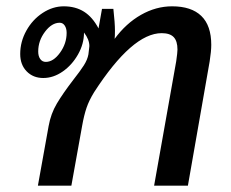

<svg xmlns="http://www.w3.org/2000/svg" viewBox="-20 -588 732 608"><path d="M649 -446Q649 -426 644 -394L575 0H468L538 -394Q542 -422 542 -431Q542 -458 530 -470.5Q518 -483 492 -483Q399 -483 278 -296Q262 -270 254 -246.5Q246 -223 240 -189L206 0H100L134 -189Q141 -228 160 -260Q179 -292 212 -335Q234 -363 245.5 -381Q257 -399 260 -416L262 -433L263 -442Q263 -463 246 -485Q246 -449 227 -415.5Q208 -382 178.5 -361.5Q149 -341 117 -341Q85 -341 64.5 -362Q44 -383 44 -417Q44 -456 63.5 -491Q83 -526 115 -547Q147 -568 182 -568Q219 -568 246 -551Q273 -534 292 -498L303 -560H339Q344 -515 344 -491Q344 -473 343 -465Q379 -514 426.5 -541Q474 -568 525 -568Q586 -568 617.5 -537.5Q649 -507 649 -446ZM191 -484Q191 -498 185 -507Q179 -516 169 -516Q144 -516 122.5 -487.5Q101 -459 101 -425Q101 -410 107.5 -401Q114 -392 125 -392Q149 -392 170 -421Q191 -450 191 -484Z"/></svg>

Font: KoHo SemiBold
Style: Italic
Weight: 600
Italic angle: -10°
Version: Version 1.000; ttfautohint (v1.6)